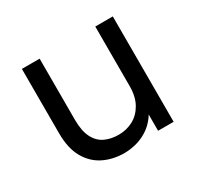

<svg xmlns="http://www.w3.org/2000/svg" viewBox="-113 -615 783 759"><g transform="rotate(-30 279.0 -235.5)"><path d="M254 10Q201 10 159 -11Q117 -32 92.5 -75.5Q68 -119 68 -188V-481H149V-202Q149 -151 164.5 -120.5Q180 -90 207.5 -77Q235 -64 270 -64Q306 -64 336 -80Q366 -96 384.5 -128.5Q403 -161 403 -209V-481H483V0H412V-130H435Q424 -89 404 -62Q384 -35 358 -19Q332 -3 305 3.5Q278 10 254 10Z"/></g></svg>

Font: SUSE
Style: Regular
Weight: 400
Designer: Rene Bieder
Foundry: SUSE
Version: Version 1.000